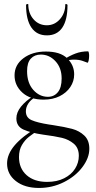

<svg xmlns="http://www.w3.org/2000/svg" viewBox="-20 -648 473 950"><path d="M15 161Q15 115 53 70.5Q91 26 168 -20L178 -9Q142 14 122.5 29.5Q103 45 88.5 69.5Q74 94 74 129Q74 185 111.5 218.5Q149 252 213 252Q262 252 297.5 234Q333 216 351.5 186.5Q370 157 370 123Q370 84 345 63Q320 42 286.5 34Q253 26 192 18Q131 9 96 -7Q61 -23 61 -62Q61 -92 84 -120.5Q107 -149 144 -172L151 -165Q131 -153 119.5 -135Q108 -117 108 -97Q108 -66 136.5 -53.5Q165 -41 222 -32L242 -29Q301 -20 336.5 -10.5Q372 -1 397 22.5Q422 46 422 88Q422 133 388 178.5Q354 224 296.5 253Q239 282 173 282Q102 282 58.5 248Q15 214 15 161ZM52 -275Q52 -327 96 -360Q140 -393 207 -393Q278 -393 312.5 -359.5Q347 -326 347 -280Q347 -246 328 -217.5Q309 -189 275 -172Q241 -155 196 -155Q129 -155 90.5 -190Q52 -225 52 -275ZM285 -260Q285 -312 254.5 -345Q224 -378 182 -378Q151 -378 132.5 -358Q114 -338 114 -296Q114 -238 144.5 -203.5Q175 -169 217 -169Q247 -169 266 -191.5Q285 -214 285 -260ZM416 -394Q418 -394 419.5 -387Q421 -380 421 -372Q421 -360 418.5 -348Q416 -336 412 -338Q409 -339 390.5 -346Q372 -353 346 -353Q325 -353 299 -346L290 -318L291 -351Q324 -372 353 -383Q382 -394 416 -394ZM120 -626Q120 -582 146 -552.5Q172 -523 212 -523Q250 -523 276.5 -553Q303 -583 303 -626Q303 -628 306 -628Q309 -628 311.5 -626.5Q314 -625 314 -623Q314 -549 288 -511Q262 -473 212 -473Q162 -473 135.5 -511.5Q109 -550 109 -623Q109 -627 114.5 -628Q120 -629 120 -626Z"/></svg>

Font: Cormorant
Style: Regular
Weight: 400
Designer: Christian Thalmann (Catharsis Fonts)
Foundry: Catharsis Fonts
Version: Version 4.000